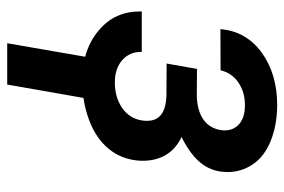

<svg xmlns="http://www.w3.org/2000/svg" viewBox="-150 -428 799 540"><g transform="rotate(90 250.0 -158.5)"><path d="M463.9 -387.7C463.9 -391.1 464.4 -394.5 464.4 -398.4C464.4 -424.8 457 -448.2 442.9 -469.2C415 -511.7 354.5 -536.6 279.8 -538.1C278.3 -538.1 277.3 -538.1 275.9 -538.1C217.8 -538.1 168.5 -523.4 128.4 -494.6C88.4 -465.3 66.4 -426.8 62.5 -378.4L178.2 -378.9C183.1 -399.9 194.8 -417 212.9 -429.2C231 -441.4 252 -447.3 274.9 -447.3C275.9 -447.3 277.3 -447.3 278.3 -447.3C322.8 -447.3 347.2 -423.3 347.2 -390.6C347.2 -387.7 347.2 -384.8 346.7 -381.8C340.8 -337.4 305.7 -313.5 250.5 -312L174.3 -312.5L159.2 -227.1L249 -226.6C296.9 -225.1 320.3 -207 320.3 -172.4C320.3 -168 320.3 -163.1 319.3 -158.2C315.9 -134.8 304.2 -116.2 284.7 -102.5C264.6 -88.4 240.7 -81.5 212.4 -81.5C186.5 -81.5 165.5 -88.4 149.9 -102.1C134.3 -115.7 126.5 -133.3 126.5 -154.8C126.5 -155.3 126.5 -156.2 126.5 -157.2H12.7C12.7 -155.3 12.7 -153.8 12.7 -151.9C12.7 -105.5 29.8 -66.9 64.5 -37.6C85.4 -19 110.8 -5.9 140.1 2L102.1 221.2H218.3L255.9 6.8C276.9 3.9 297.4 -1.5 317.4 -8.8C387.2 -34.7 429.2 -85 432.6 -153.3C432.6 -155.8 432.6 -158.7 432.6 -161.1C432.6 -206.5 412.6 -247.6 365.7 -269C432.1 -302.2 460.4 -339.4 463.9 -387.7Z"/></g></svg>

Font: Roboto Medium
Style: Italic
Weight: 500
Italic angle: -12°
Designer: Google
Version: Version 2.137; 2017